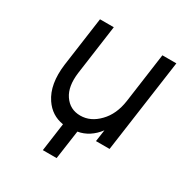

<svg xmlns="http://www.w3.org/2000/svg" viewBox="-157 -617 847 893"><g transform="rotate(30 267.0 -170.0)"><path d="M124 -500 87 -234Q80 -179 87.5 -134.5Q95 -90 118 -56Q155 -1 219 9L198 160H272L294 5Q325 0 352 -17.5Q379 -35 400 -63L391 0H464L534 -500H459L422 -233Q411 -157 367 -112Q323 -66 268 -66Q212 -66 181 -112Q151 -156 161 -233L198 -500Z"/></g></svg>

Font: Unageo
Style: Regular-Italic
Weight: 400
Designer: Richard Sepsi
Foundry: Richard Sepsi
Version: Version 2.000